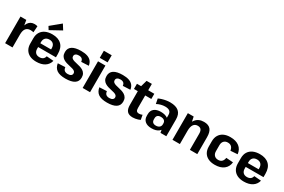

<svg xmlns="http://www.w3.org/2000/svg" viewBox="118 -2083 4982 3371"><g transform="rotate(30 2609.5 -398.0)"><path d="M66 -540H184L216 -344V0H66ZM181 -294Q181 -420 223.5 -485Q266 -550 349 -550Q364 -550 379.5 -547.5Q395 -545 409 -541L401 -414Q372 -422 341 -422Q278 -422 247 -382Q216 -342 216 -261Z M699 10Q621 10 566 -17Q511 -44 481.5 -94.5Q452 -145 452 -216V-324Q452 -395 483 -445.5Q514 -496 572 -523Q630 -550 709 -550Q831 -550 897 -486Q963 -422 963 -299V-231H575V-308H844L820 -276V-331Q820 -385 791.5 -414.5Q763 -444 712 -444Q660 -444 631 -415Q602 -386 602 -334V-197Q602 -145 630 -116Q658 -87 708 -87Q753 -87 779.5 -107.5Q806 -128 814 -166L956 -155Q935 -75 868.5 -32.5Q802 10 699 10ZM837 -703 613 -580 574 -643 772 -806Z M1291 10Q1175 10 1116 -30.5Q1057 -71 1043 -157L1192 -164Q1196 -121 1220 -100.5Q1244 -80 1288 -80Q1328 -80 1350.5 -96Q1373 -112 1373 -140Q1373 -166 1355.5 -181Q1338 -196 1309.5 -204.5Q1281 -213 1247 -220Q1213 -227 1179 -237.5Q1145 -248 1116.5 -266Q1088 -284 1070.5 -314Q1053 -344 1053 -392Q1053 -471 1113.5 -510.5Q1174 -550 1294 -550Q1368 -550 1419 -533Q1470 -516 1499.5 -481Q1529 -446 1537 -391L1387 -384Q1384 -422 1361.5 -441.5Q1339 -461 1297 -461Q1257 -461 1235 -445Q1213 -429 1213 -399Q1213 -373 1230.5 -358Q1248 -343 1276.5 -334Q1305 -325 1339 -318Q1373 -311 1407 -300.5Q1441 -290 1469.5 -272Q1498 -254 1515.5 -224Q1533 -194 1533 -147Q1533 -69 1472 -29.5Q1411 10 1291 10Z M1788 -540V0H1638V-540ZM1793 -752V-608H1634V-752Z M2134 10Q2018 10 1959 -30.5Q1900 -71 1886 -157L2035 -164Q2039 -121 2063 -100.5Q2087 -80 2131 -80Q2171 -80 2193.5 -96Q2216 -112 2216 -140Q2216 -166 2198.5 -181Q2181 -196 2152.5 -204.5Q2124 -213 2090 -220Q2056 -227 2022 -237.5Q1988 -248 1959.5 -266Q1931 -284 1913.5 -314Q1896 -344 1896 -392Q1896 -471 1956.5 -510.5Q2017 -550 2137 -550Q2211 -550 2262 -533Q2313 -516 2342.5 -481Q2372 -446 2380 -391L2230 -384Q2227 -422 2204.5 -441.5Q2182 -461 2140 -461Q2100 -461 2078 -445Q2056 -429 2056 -399Q2056 -373 2073.5 -358Q2091 -343 2119.5 -334Q2148 -325 2182 -318Q2216 -311 2250 -300.5Q2284 -290 2312.5 -272Q2341 -254 2358.5 -224Q2376 -194 2376 -147Q2376 -69 2315 -29.5Q2254 10 2134 10Z M2654 10Q2577 10 2541 -30.5Q2505 -71 2505 -156V-517L2548 -669H2655V-182Q2655 -139 2670 -121Q2685 -103 2721 -103Q2737 -103 2753.5 -107Q2770 -111 2785 -118L2802 -24Q2783 -14 2758 -6.5Q2733 1 2706.5 5.5Q2680 10 2654 10ZM2427 -540H2779V-435H2427Z M3180 -193V-340Q3180 -393 3150.5 -417.5Q3121 -442 3058 -442Q3017 -442 2973 -430.5Q2929 -419 2892 -398L2872 -499Q2903 -514 2941 -525.5Q2979 -537 3019.5 -543.5Q3060 -550 3096 -550Q3216 -550 3275 -498Q3334 -446 3334 -340V0H3216ZM3036 10Q2952 10 2905 -29.5Q2858 -69 2858 -140V-173Q2858 -245 2905.5 -284.5Q2953 -324 3039 -324Q3130 -324 3180.5 -285.5Q3231 -247 3231 -176V-142Q3231 -70 3180 -30Q3129 10 3036 10ZM3081 -69Q3125 -69 3151 -91Q3177 -113 3177 -150V-169Q3177 -206 3152.5 -226.5Q3128 -247 3083 -247Q3041 -247 3019 -227.5Q2997 -208 2997 -167V-148Q2997 -109 3018 -89Q3039 -69 3081 -69Z M3812 -324Q3812 -382 3790.5 -409Q3769 -436 3722 -436Q3667 -436 3638 -394Q3609 -352 3609 -270L3557 -194V-253Q3557 -399 3615.5 -474.5Q3674 -550 3784 -550Q3876 -550 3919 -499.5Q3962 -449 3962 -343V0H3812ZM3459 -540H3577L3609 -386V0H3459Z M4318 10Q4241 10 4185 -17Q4129 -44 4099.5 -95Q4070 -146 4070 -217V-323Q4070 -394 4100 -445Q4130 -496 4185.5 -523Q4241 -550 4318 -550Q4433 -550 4500 -498Q4567 -446 4577 -352L4436 -342Q4429 -392 4402 -418.5Q4375 -445 4328 -445Q4278 -445 4249 -414.5Q4220 -384 4220 -331V-209Q4220 -156 4249 -125.5Q4278 -95 4328 -95Q4375 -95 4402 -121.5Q4429 -148 4436 -198L4577 -188Q4567 -95 4500 -42.5Q4433 10 4318 10Z M4907 10Q4829 10 4774 -17Q4719 -44 4689.5 -94.5Q4660 -145 4660 -216V-324Q4660 -395 4691 -445.5Q4722 -496 4780 -523Q4838 -550 4917 -550Q5039 -550 5105 -486Q5171 -422 5171 -299V-231H4783V-308H5052L5028 -276V-331Q5028 -385 4999.5 -414.5Q4971 -444 4920 -444Q4868 -444 4839 -415Q4810 -386 4810 -334V-197Q4810 -145 4838 -116Q4866 -87 4916 -87Q4961 -87 4987.5 -107.5Q5014 -128 5022 -166L5164 -155Q5143 -75 5076.5 -32.5Q5010 10 4907 10Z"/></g></svg>

Font: Pathway Extreme SemiCondensed
Style: Bold
Weight: 700
Width: 4
Version: Version 1.001;gftools[0.9.26]